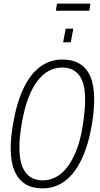

<svg xmlns="http://www.w3.org/2000/svg" viewBox="-20 -1026 551 1058"><path d="M215 12Q157 12 118.5 -12.5Q80 -37 59.5 -85.5Q39 -134 39 -207Q39 -237 42 -271Q45 -305 52 -343Q72 -461 110 -540Q148 -619 202 -658.5Q256 -698 324 -698Q381 -698 420.5 -673.5Q460 -649 479.5 -601Q499 -553 499 -479Q499 -449 496 -415Q493 -381 487 -343Q467 -225 428.5 -146Q390 -67 336.5 -27.5Q283 12 215 12ZM215 -32Q253 -32 287.5 -50Q322 -68 350.5 -105Q379 -142 401.5 -199Q424 -256 436 -335Q440 -359 442.5 -379.5Q445 -400 446.5 -417Q448 -434 448.5 -449Q449 -464 449 -477Q449 -539 434.5 -577.5Q420 -616 391.5 -635Q363 -654 324 -654Q285 -654 251 -636.5Q217 -619 188 -582Q159 -545 137 -488Q115 -431 101 -352Q97 -328 94 -307.5Q91 -287 89.5 -270Q88 -253 87.5 -239Q87 -225 87 -211Q87 -149 102.5 -109.5Q118 -70 146.5 -51Q175 -32 215 -32ZM328 -793 342 -868H384L370 -793ZM288 -967 294 -1006H478L472 -967Z"/></svg>

Font: Archivo ExtraCondensed Thin
Style: Italic
Weight: 250
Width: 2
Italic angle: -10°
Designer: Hector Gatti
Foundry: Omnibus-Type
Version: Version 2.001